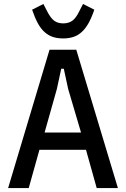

<svg xmlns="http://www.w3.org/2000/svg" viewBox="-20 -949 636 969"><path d="M468 0 414 -193H179L125 0H21L230 -698H365L575 0ZM324 -500 302 -602H289L267 -500L205 -280H389ZM299 -755Q270 -755 247 -762.5Q224 -770 205 -787Q186 -804 171 -831.5Q156 -859 142 -900L199 -929L218 -892Q236 -857 254 -844Q272 -831 299 -831Q326 -831 344.5 -844Q363 -857 380 -892L399 -929L456 -900Q442 -859 426.5 -831.5Q411 -804 392 -787Q373 -770 350 -762.5Q327 -755 299 -755Z"/></svg>

Font: IBM Plex Sans Cond Medm
Style: Regular
Weight: 500
Width: 3
Designer: Mike Abbink, Paul van der Laan, Pieter van Rosmalen
Foundry: Bold Monday
Version: Version 1.3